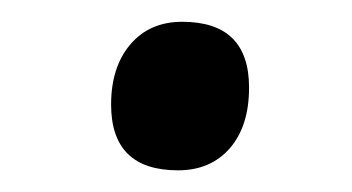

<svg xmlns="http://www.w3.org/2000/svg" viewBox="-20 -445 326 178"><path d="M145 -287.1Q83 -287.1 83 -348.1Q83 -382.8 100.8 -403.8Q118.7 -424.8 148.9 -424.8Q210.9 -424.8 210.9 -363.8Q210.9 -328.1 193.1 -307.6Q175.3 -287.1 145 -287.1Z"/></svg>

Font: Droid Serif
Style: Italic
Weight: 400
Italic angle: -12°
Designer: Monotype Design team
Foundry: Monotype Imaging Inc.
Version: Version 1.03